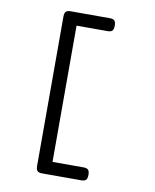

<svg xmlns="http://www.w3.org/2000/svg" viewBox="-91 -710 782 971"><g transform="rotate(10 300.0 -224.5)"><path d="M394 125.5Q410.6 125.5 417.7 132.8Q424.8 140.1 424.8 158.7Q424.8 177.2 417.7 184.6Q410.6 191.9 394 191.9H191.9Q175.3 191.9 168.2 184.6Q161.1 177.2 161.1 158.7V-607.4Q161.1 -626 168.2 -633.3Q175.3 -640.6 191.9 -640.6H394Q410.6 -640.6 417.7 -633.3Q424.8 -626 424.8 -607.4Q424.8 -588.9 417.7 -581.5Q410.6 -574.2 394 -574.2H234.4V125.5Z"/></g></svg>

Font: Courier Prime
Style: Regular
Weight: 400
Designer: Alan Dague-Greene
Foundry: Quote-Unquote Apps
Version: Version 1.203